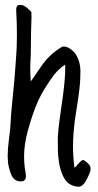

<svg xmlns="http://www.w3.org/2000/svg" viewBox="-20 -703 388 759"><path d="M50.3 -681.6Q54.2 -684.1 66.4 -683.1Q70.8 -682.1 75 -680.2Q79.1 -678.2 83.5 -674.6Q87.9 -670.9 90.1 -669.2Q92.3 -667.5 97.7 -662.1Q103 -656.7 104 -655.8Q104 -652.3 104.2 -644.8Q104.5 -637.2 104.5 -633.3Q104.5 -623.5 103.5 -602.1Q102.5 -580.6 102.3 -530.5Q102.1 -480.5 100.1 -454.6Q99.6 -447.3 99.6 -433.1Q99.6 -415 101.6 -380.9Q109.4 -391.6 142.1 -439.5Q175.3 -489.3 226.6 -518.6Q228.5 -519 231.9 -519Q252 -519 274.4 -495.6Q297.9 -464.4 297.9 -420.9Q297.9 -417 297.6 -409.7Q297.4 -402.3 297.4 -398.9Q297.4 -362.3 282.7 -272.5Q273.9 -220.2 271 -180.7Q268.6 -149.9 268.6 -125.5Q268.6 -83 274.4 -39.6Q279.3 -43 289.8 -55.7Q300.3 -68.4 309.6 -71.3Q311 -70.3 315.7 -66.9Q320.3 -63.5 322.5 -61.8Q324.7 -60.1 328.1 -56.9Q331.5 -53.7 333.5 -50.5Q335.4 -47.4 336.9 -43.9Q337.9 -41 337.9 -35.2Q337.9 -27.8 335.4 -21Q333 -14.2 327.9 -4.2Q322.8 5.9 321.3 8.8Q309.1 33.2 292 35.2Q255.4 33.7 236.8 6.3Q228 -6.8 221.2 -27.3Q215.3 -44.4 212.4 -66.4Q209.5 -88.4 209 -104Q208.5 -119.6 208.5 -149.9Q208.5 -165.5 209.5 -173.3Q211.9 -210 223.9 -290Q235.8 -370.1 237.3 -412.6Q237.8 -420.9 237.8 -437.5V-447.8Q212.9 -431.6 194.1 -407.5Q175.3 -383.3 154.3 -348.6Q151.4 -343.3 149.9 -340.8Q118.2 -288.6 89.8 -185.5Q75.2 -130.9 75.2 -85Q75.2 -62.5 78.1 -37.1Q78.6 -34.7 80.6 -23.7Q82.5 -12.7 82.5 -6.8Q82.5 5.9 74.2 11.7Q67.9 14.2 61.5 14.2Q46.9 14.2 35.6 4.4Q25.9 -3.9 18.6 -28.8Q11.2 -53.7 11.2 -69.3Q10.3 -80.1 10.3 -87.9Q10.3 -112.3 16.1 -159.2Q21 -195.3 21.5 -210.9Q22.9 -249 30.5 -321.5Q38.1 -394 40 -427.7Q41 -442.4 43.2 -470.9Q45.4 -499.5 45.9 -513.7Q46.9 -541 46.9 -563Q46.9 -613.8 44.4 -652.8Q42 -676.3 50.3 -681.6Z"/></svg>

Font: Avessa
Style: Medium
Weight: 500
Designer: Arman Khorramak
Foundry: Arman Khorramak
Version: Version 1.000; ttfautohint (v1.8.1)